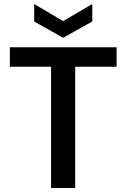

<svg xmlns="http://www.w3.org/2000/svg" viewBox="-20 -935 629 955"><path d="M234 0V-603H29V-700H560V-603H354V0ZM294 -747 150 -828V-915L294 -830L439 -915V-828Z"/></svg>

Font: DM Sans 12pt SemiBold
Style: Regular
Weight: 600
Version: Version 4.004;gftools[0.9.30]